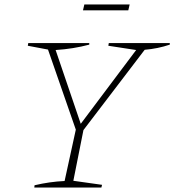

<svg xmlns="http://www.w3.org/2000/svg" viewBox="-20 -836 777 856"><path d="M133 0 134 -10Q201 -26 268 -29L318 -258L194 -615L104 -632L106 -644H378V-637Q307 -618 228 -613L340 -284L587 -613L463 -632L465 -644H737V-637Q684 -619 625 -614L352 -256L307 -30L435 -12L432 0ZM350 -790 356 -816H558L552 -790Z"/></svg>

Font: Piazzolla SC Thin
Style: Italic
Weight: 100
Italic angle: -11.3°
Designer: Juan Pablo del Peral
Foundry: Huerta Tipografica
Version: Version 1.330